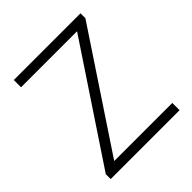

<svg xmlns="http://www.w3.org/2000/svg" viewBox="-155 -644 749 749"><g transform="rotate(-45 219.5 -270.0)"><path d="M30.5 0V-27L345.5 -500.5H36.5V-540.5H404.5V-513.5L90 -40H410.5V0Z"/></g></svg>

Font: Encode Sans XLt
Style: Regular
Weight: 200
Designer: Multiple Designers
Foundry: Impallari Type
Version: Version 3.002; ttfautohint (v1.8.3) -l 8 -r 50 -G 200 -x 14 